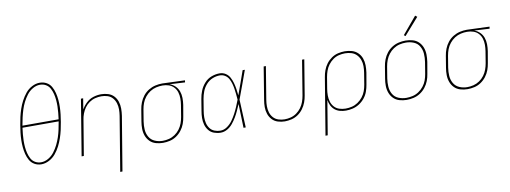

<svg xmlns="http://www.w3.org/2000/svg" viewBox="-71 -1167 4750 1788"><g transform="rotate(-10 2304.0 -273.0)"><path d="M235 8Q272 8 308.5 -11Q345 -30 371 -61.5Q397 -93 415 -128.5Q433 -164 445.5 -200.5Q458 -237 466.5 -274.5Q475 -312 481 -349Q487 -384 491 -418.5Q495 -453 496 -487.5Q497 -522 494 -555.5Q491 -589 483 -621.5Q475 -654 459 -682.5Q443 -711 414 -727Q385 -743 350 -743Q313 -743 276.5 -724Q240 -705 214.5 -673.5Q189 -642 170.5 -607Q152 -572 139.5 -535Q127 -498 118.5 -461Q110 -424 104 -386Q98 -352 94 -317Q90 -282 89 -247.5Q88 -213 91 -179.5Q94 -146 102 -114Q110 -82 126 -53.5Q142 -25 171 -8.5Q200 8 235 8ZM236 -11Q205 -11 180 -25.5Q155 -40 141.5 -65.5Q128 -91 121 -119.5Q114 -148 111.5 -177.5Q109 -207 109.5 -237Q110 -267 113 -297.5Q116 -328 120 -358H462L461 -352Q455 -317 447.5 -282Q440 -247 428.5 -212.5Q417 -178 400.5 -144.5Q384 -111 361 -80.5Q338 -50 304.5 -30.5Q271 -11 236 -11ZM123 -377Q123 -380 124 -383Q130 -418 138 -453Q146 -488 157 -523Q168 -558 184.5 -591Q201 -624 224 -654.5Q247 -685 280.5 -704.5Q314 -724 349 -724Q380 -724 405 -709.5Q430 -695 443.5 -669.5Q457 -644 464 -615.5Q471 -587 473.5 -557.5Q476 -528 475.5 -498Q475 -468 472 -437.5Q469 -407 465 -377Z M945 205H966L1051 -307Q1056 -341 1056 -375Q1056 -409 1046 -440Q1036 -471 1014 -494.5Q992 -518 960 -528Q928 -538 895 -538Q858 -538 821 -526.5Q784 -515 755 -488Q726 -461 707 -427L724 -530H703L616 0H637L692 -331Q696 -360 706.5 -388.5Q717 -417 735 -442.5Q753 -468 779 -486Q805 -504 834.5 -511.5Q864 -519 893 -519Q923 -519 951.5 -510Q980 -501 999 -479Q1018 -457 1026.5 -429Q1035 -401 1035 -371Q1035 -341 1030 -310Z M1385 8Q1417 8 1450 0.5Q1483 -7 1512 -26.5Q1541 -46 1562.5 -74Q1584 -102 1595.5 -133.5Q1607 -165 1612 -197L1631 -307Q1636 -340 1635.5 -373Q1635 -406 1624.5 -435.5Q1614 -465 1591.5 -487Q1569 -509 1539 -519L1684 -511L1687 -530L1474 -538H1473Q1440 -538 1407 -530.5Q1374 -523 1343.5 -504.5Q1313 -486 1291 -458Q1269 -430 1256.5 -398Q1244 -366 1239 -333L1221 -223Q1215 -189 1215.5 -154Q1216 -119 1227.5 -88Q1239 -57 1262 -34Q1285 -11 1318 -1.5Q1351 8 1385 8ZM1386 -11Q1347 -11 1312 -26Q1277 -41 1258.5 -73Q1240 -105 1237.5 -143Q1235 -181 1241 -220L1259 -330Q1264 -360 1275 -389.5Q1286 -419 1306.5 -444.5Q1327 -470 1354 -487.5Q1381 -505 1411.5 -512Q1442 -519 1472 -519Q1503 -519 1531 -509.5Q1559 -500 1578.5 -479Q1598 -458 1606.5 -430Q1615 -402 1615 -371.5Q1615 -341 1610 -310L1592 -200Q1587 -171 1576.5 -142Q1566 -113 1547 -87.5Q1528 -62 1501.5 -44Q1475 -26 1445 -18.5Q1415 -11 1386 -11Z M1931 8Q1963 8 1993 -9Q2023 -26 2044.5 -52.5Q2066 -79 2083 -107.5Q2100 -136 2113.5 -166Q2127 -196 2140 -226Q2142 -170 2143.5 -113.5Q2145 -57 2147 0H2168Q2164 -66 2162 -132.5Q2160 -199 2156 -265Q2181 -331 2205 -397.5Q2229 -464 2253 -530H2232Q2212 -474 2192.5 -418Q2173 -362 2152 -306Q2149 -336 2144.5 -366Q2140 -396 2132 -425Q2124 -454 2110 -480Q2096 -506 2071 -522Q2046 -538 2014 -538Q1976 -538 1937.5 -523.5Q1899 -509 1871 -477.5Q1843 -446 1828 -409Q1813 -372 1807 -333L1789 -223Q1783 -190 1782.5 -157Q1782 -124 1790.5 -93.5Q1799 -63 1818.5 -38.5Q1838 -14 1868.5 -3Q1899 8 1931 8ZM1931 -11Q1902 -11 1875.5 -21.5Q1849 -32 1832.5 -54.5Q1816 -77 1809.5 -104.5Q1803 -132 1803.5 -161.5Q1804 -191 1809 -220L1827 -330Q1833 -365 1846 -399Q1859 -433 1884.5 -462Q1910 -491 1944.5 -505Q1979 -519 2014 -519Q2041 -519 2063 -505Q2085 -491 2097 -469Q2109 -447 2116 -422.5Q2123 -398 2127 -372Q2131 -346 2133.5 -320Q2136 -294 2138 -268Q2126 -236 2112.5 -204Q2099 -172 2082.5 -141Q2066 -110 2045.5 -81.5Q2025 -53 1995 -32Q1965 -11 1931 -11Z M2537 8Q2569 8 2601.5 0Q2634 -8 2662.5 -27.5Q2691 -47 2711.5 -75Q2732 -103 2743.5 -134Q2755 -165 2760 -197L2815 -530H2794L2740 -200Q2735 -171 2725 -142.5Q2715 -114 2696.5 -88.5Q2678 -63 2652 -44.5Q2626 -26 2596.5 -18.5Q2567 -11 2538 -11Q2508 -11 2479.5 -20.5Q2451 -30 2432 -51.5Q2413 -73 2404.5 -101Q2396 -129 2396 -159.5Q2396 -190 2401 -220L2452 -530H2431L2381 -223Q2375 -189 2375 -155Q2375 -121 2385.5 -90Q2396 -59 2418 -35.5Q2440 -12 2472 -2Q2504 8 2537 8Z M2886 205H2907L2961 -120Q2965 -92 2977 -67Q2989 -42 3010 -24.5Q3031 -7 3058.5 0.5Q3086 8 3115 8Q3148 8 3180.5 0Q3213 -8 3242.5 -27Q3272 -46 3294 -73.5Q3316 -101 3327.5 -133Q3339 -165 3344 -197L3363 -307Q3368 -342 3367.5 -376.5Q3367 -411 3356 -442Q3345 -473 3321.5 -496Q3298 -519 3265.5 -528.5Q3233 -538 3199 -538Q3167 -538 3134.5 -530.5Q3102 -523 3073 -503Q3044 -483 3023.5 -455.5Q3003 -428 2991.5 -396.5Q2980 -365 2975 -333ZM3115 -11Q3084 -11 3055.5 -20.5Q3027 -30 3008 -51.5Q2989 -73 2980.5 -101Q2972 -129 2972 -160Q2972 -191 2977 -221L2995 -330Q3000 -359 3010 -388Q3020 -417 3039 -442.5Q3058 -468 3084 -486.5Q3110 -505 3139.5 -512Q3169 -519 3198 -519Q3229 -519 3258 -510Q3287 -501 3307 -480Q3327 -459 3337 -431Q3347 -403 3347 -372Q3347 -341 3342 -310L3324 -200Q3319 -170 3308.5 -141Q3298 -112 3278 -86.5Q3258 -61 3231 -43Q3204 -25 3174.5 -18Q3145 -11 3115 -11Z M3689 8H3690Q3722 8 3755 0.5Q3788 -7 3817.5 -26Q3847 -45 3869 -73Q3891 -101 3903 -132.5Q3915 -164 3920 -197L3939 -307Q3944 -342 3943.5 -376.5Q3943 -411 3931.5 -442Q3920 -473 3897 -496Q3874 -519 3841 -528.5Q3808 -538 3774 -538H3773Q3741 -538 3708 -530.5Q3675 -523 3645 -504Q3615 -485 3593.5 -457Q3572 -429 3560 -397.5Q3548 -366 3543 -333L3525 -223Q3519 -189 3519.5 -154Q3520 -119 3531.5 -88Q3543 -57 3566 -34Q3589 -11 3622 -1.5Q3655 8 3689 8ZM3690 -11Q3651 -11 3616 -25.5Q3581 -40 3562.5 -72Q3544 -104 3541.5 -142.5Q3539 -181 3545 -220L3563 -330Q3568 -360 3579 -389Q3590 -418 3609.5 -443.5Q3629 -469 3656 -487Q3683 -505 3713 -512Q3743 -519 3773 -519Q3812 -519 3847 -504.5Q3882 -490 3900.5 -458Q3919 -426 3921.5 -387.5Q3924 -349 3918 -310L3900 -200Q3895 -170 3884.5 -141Q3874 -112 3854 -86.5Q3834 -61 3807 -43Q3780 -25 3750 -18Q3720 -11 3690 -11ZM3781 -579 3920 -737 3902 -751 3767 -590Z M4265 8Q4297 8 4330 0.5Q4363 -7 4392 -26.5Q4421 -46 4442.5 -74Q4464 -102 4475.5 -133.5Q4487 -165 4492 -197L4511 -307Q4516 -340 4515.5 -373Q4515 -406 4504.5 -435.5Q4494 -465 4471.5 -487Q4449 -509 4419 -519L4564 -511L4567 -530L4354 -538H4353Q4320 -538 4287 -530.5Q4254 -523 4223.5 -504.5Q4193 -486 4171 -458Q4149 -430 4136.5 -398Q4124 -366 4119 -333L4101 -223Q4095 -189 4095.5 -154Q4096 -119 4107.5 -88Q4119 -57 4142 -34Q4165 -11 4198 -1.5Q4231 8 4265 8ZM4266 -11Q4227 -11 4192 -26Q4157 -41 4138.5 -73Q4120 -105 4117.5 -143Q4115 -181 4121 -220L4139 -330Q4144 -360 4155 -389.5Q4166 -419 4186.5 -444.5Q4207 -470 4234 -487.5Q4261 -505 4291.5 -512Q4322 -519 4352 -519Q4383 -519 4411 -509.5Q4439 -500 4458.5 -479Q4478 -458 4486.5 -430Q4495 -402 4495 -371.5Q4495 -341 4490 -310L4472 -200Q4467 -171 4456.5 -142Q4446 -113 4427 -87.5Q4408 -62 4381.5 -44Q4355 -26 4325 -18.5Q4295 -11 4266 -11Z"/></g></svg>

Font: Iosevka Sparkle Thin Oblique
Style: Regular
Weight: 100
Italic angle: -9°
Designer: Belleve Invis
Foundry: Belleve Invis
Version: Version 4.5.0; ttfautohint (v1.8.3)